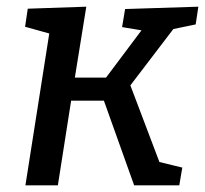

<svg xmlns="http://www.w3.org/2000/svg" viewBox="-20 -554 613 574"><path d="M56 0 135 -503 170 -442 55 -474 63 -528 238 -534 201 -305 188 -322H317L288 -310L411 -474L417 -461L345 -473L354 -527L573 -534L565 -481L478 -463L508 -480L360 -286L364 -314L461 -58L447 -72L525 -53L516 0H381L286 -266L301 -253H176L195 -268L153 0Z"/></svg>

Font: Bitter Thin Medium
Style: Italic
Weight: 500
Italic angle: -9°
Version: Version 3.021